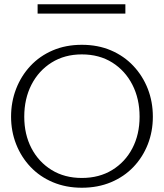

<svg xmlns="http://www.w3.org/2000/svg" viewBox="-20 -875 768 900"><path d="M363.6 5Q289.3 5 228 -20.8Q166.6 -46.6 123 -92.7Q79.3 -138.8 55.6 -199.2Q31.9 -259.6 31.9 -328Q31.9 -397.4 55.5 -458.4Q79.1 -519.4 122.6 -566Q166.1 -612.6 227.2 -638.8Q288.2 -665 363.7 -665Q439.2 -665 500.3 -638.8Q561.4 -612.6 605.2 -566Q649 -519.4 672.8 -458.6Q696.5 -397.8 696.5 -327.8Q696.5 -258.8 672.8 -198.4Q649 -138 605.4 -92.3Q561.7 -46.6 500.3 -20.8Q438.8 5 363.6 5ZM363.6 -40.8Q445 -40.8 506 -78.2Q567 -115.6 600.6 -180.2Q634.3 -244.9 634.3 -328Q634.3 -412 600.5 -477.9Q566.8 -543.7 506.1 -581.9Q445.3 -620 363.4 -620Q283.1 -620 222.1 -581.9Q161.1 -543.7 127.4 -477.9Q93.7 -412 93.7 -328Q93.7 -244.9 127.5 -180.2Q161.3 -115.6 222 -78.2Q282.7 -40.8 363.6 -40.8ZM156.3 -811.2V-855H567.7V-811.2Z"/></svg>

Font: Panamera Thin
Style: Regular
Weight: 100
Designer: Bastien Sozeau
Foundry: NBR — Bastien Sozeau
Version: Version 3.003;gftools[0.9.33]